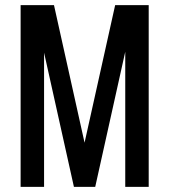

<svg xmlns="http://www.w3.org/2000/svg" viewBox="-20 -725 657 745"><path d="M270 0 426.8 -705H506.2L349.5 0ZM266.8 0 110 -705H189.5L346.2 0ZM60 0V-705H151V0ZM466 0V-705H557V0Z"/></svg>

Font: Akshar Light
Style: Regular
Weight: 300
Designer: Tall Chai
Foundry: Tall Chai
Version: Version 1.100